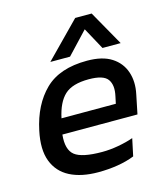

<svg xmlns="http://www.w3.org/2000/svg" viewBox="-105 -764 748 857"><g transform="rotate(-15 269.0 -336.0)"><path d="M164 -521 322 -682H398L489 -521H405L350 -622L255 -521ZM244 10Q166 10 113.5 -17Q61 -44 40 -99Q19 -154 37 -238Q61 -352 128.5 -418Q196 -484 323 -484Q394 -484 436 -457Q478 -430 493.5 -384Q509 -338 497 -282L479 -194H132Q125 -125 158 -99Q191 -73 284 -73Q320 -73 359 -80Q398 -87 429 -98L412 -18Q377 -4 334 3Q291 10 244 10ZM147 -265H398L405 -298Q416 -347 396.5 -374.5Q377 -402 309 -402Q233 -402 197.5 -369Q162 -336 147 -265Z"/></g></svg>

Font: Kanit
Style: Italic
Weight: 400
Italic angle: -12°
Designer: Katatrad Team
Foundry: CadsonDemak
Version: Version 2.000; ttfautohint (v1.8.3)